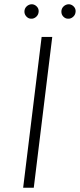

<svg xmlns="http://www.w3.org/2000/svg" viewBox="-20 -884 376 904"><path d="M226 -710 139 0H89L176 -710ZM95 -829Q95 -844 105.5 -854Q116 -864 131 -864Q144 -863 153.5 -853Q163 -843 162 -829Q161 -814 150 -804.5Q139 -795 126 -796Q114 -796 104.5 -806Q95 -816 95 -829ZM269 -829Q269 -844 279.5 -854Q290 -864 305 -864Q318 -863 327.5 -853Q337 -843 336 -829Q335 -814 324 -804.5Q313 -795 300 -796Q288 -796 278.5 -805.5Q269 -815 269 -829Z"/></svg>

Font: Josefin Sans Light
Style: Italic
Weight: 300
Italic angle: -7°
Designer: Santiago Orozco
Foundry: Typemade
Version: Version 2.000